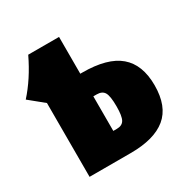

<svg xmlns="http://www.w3.org/2000/svg" viewBox="-137 -642 726 750"><g transform="rotate(-30 226.0 -266.5)"><path d="M456 -183Q456 -88 402.5 -44Q349 0 243 0H57V-333L-8 -386Q47 -447 88 -533H227V-367H236Q349 -367 402.5 -321.5Q456 -276 456 -183ZM286 -186Q286 -232 276.5 -248.5Q267 -265 242 -265H227V-109H243Q267 -109 276.5 -125.5Q286 -142 286 -186Z"/></g></svg>

Font: Fira Sans Extra Condensed ExtraBold
Style: Regular
Weight: 800
Width: 1
Designer: Carrois Corporate & Edenspiekermann AG
Foundry: Carrois Corporate GbR & Edenspiekermann AG
Version: Version 4.203